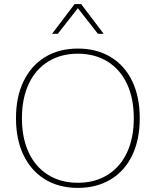

<svg xmlns="http://www.w3.org/2000/svg" viewBox="-20 -907 760 937"><path d="M662 -330Q662 -226 625.5 -149.5Q589 -73 520.5 -31.5Q452 10 360 10Q268 10 200 -31.5Q132 -73 95 -149.5Q58 -226 58 -330Q58 -434 95 -510.5Q132 -587 200 -628.5Q268 -670 360 -670Q452 -670 520.5 -628.5Q589 -587 625.5 -510.5Q662 -434 662 -330ZM87 -330Q87 -234 120 -163Q153 -92 215 -53.5Q277 -15 360 -15Q443 -15 505 -53.5Q567 -92 600 -163Q633 -234 633 -330Q633 -426 600 -497Q567 -568 505 -606.5Q443 -645 360 -645Q277 -645 215 -606.5Q153 -568 120 -497Q87 -426 87 -330ZM458 -742 360 -867 262 -742H234L344 -887H376L486 -742Z"/></svg>

Font: Work Sans ExtraLight
Style: Regular
Weight: 280
Designer: Wei Huang
Foundry: Wei Huang
Version: Version 1.500